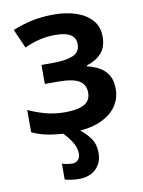

<svg xmlns="http://www.w3.org/2000/svg" viewBox="-87 -612 672 905"><g transform="rotate(-10 248.5 -160.0)"><path d="M237 113Q237 87 220.5 59.5Q204 32 172 0H251Q285 24 307 54Q329 84 329 126Q329 174 299 203Q269 232 218 232Q198 232 181 229.5Q164 227 150 223V147Q159 150 173 152.5Q187 155 199 155Q215 155 226 144.5Q237 134 237 113ZM234 -552Q293 -552 340.5 -536Q388 -520 415.5 -488.5Q443 -457 443 -409Q443 -360 417 -331Q391 -302 347 -289V-284Q381 -276 406.5 -261Q432 -246 446.5 -221Q461 -196 461 -155Q461 -110 435 -72.5Q409 -35 355.5 -12.5Q302 10 219 10Q178 10 144 6Q110 2 82.5 -5.5Q55 -13 33 -24V-131Q65 -115 110 -102Q155 -89 209 -89Q266 -89 298 -105.5Q330 -122 330 -162Q330 -200 300 -218.5Q270 -237 199 -237H136V-328H190Q253 -328 287 -342.5Q321 -357 321 -395Q321 -425 297.5 -440.5Q274 -456 224 -456Q185 -456 149 -447.5Q113 -439 76 -422L36 -513Q80 -531 127.5 -541.5Q175 -552 234 -552Z"/></g></svg>

Font: Noto Sans Display SemiBold
Style: Regular
Weight: 600
Designer: Monotype Design Team
Foundry: Monotype Imaging Inc.
Version: Version 2.003